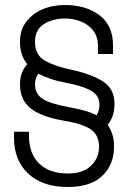

<svg xmlns="http://www.w3.org/2000/svg" viewBox="-20 -734 524 768"><path d="M36 -184V-207H96V-189Q96 -120 136.5 -80Q177 -40 252 -40Q311 -40 343.5 -70.5Q376 -101 376 -147Q376 -194 343 -216.5Q310 -239 237 -251Q144 -267 102 -301Q60 -335 60 -396Q60 -420 66.5 -439.5Q73 -459 89 -477Q60 -514 60 -564V-568Q60 -614 84.5 -646.5Q109 -679 149.5 -696.5Q190 -714 239 -714Q324 -714 378 -673Q432 -632 432 -553V-518H372V-549Q372 -587 353 -611.5Q334 -636 304 -648Q274 -660 240 -660Q191 -660 155.5 -637.5Q120 -615 120 -567Q120 -514 159.5 -491.5Q199 -469 266 -455Q348 -437 393 -407.5Q438 -378 438 -318Q438 -269 411 -235Q423 -216 429.5 -196Q436 -176 436 -153V-146Q436 -76 389.5 -31Q343 14 251 14Q151 14 93.5 -39Q36 -92 36 -184ZM378 -314Q378 -353 343 -372Q308 -391 239 -404Q207 -410 180 -419.5Q153 -429 133 -439Q120 -421 120 -396Q120 -358 151.5 -338Q183 -318 262 -304Q300 -297 323.5 -290Q347 -283 366 -273Q371 -281 374.5 -291Q378 -301 378 -314Z"/></svg>

Font: Space Grotesk Frontify Light
Style: Regular
Weight: 300
Designer: Florian Karsten
Version: Version 2.000